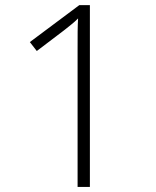

<svg xmlns="http://www.w3.org/2000/svg" viewBox="-20 -734 611 754"><path d="M333 0H284.7V-539.1Q284.7 -581.5 284.9 -609.9Q285.2 -638.2 286.6 -661.6Q273.4 -648.4 261.2 -638.7Q249 -628.9 230 -613.8L124.5 -533.7L97.2 -568.8L291.5 -713.9H333Z"/></svg>

Font: Open Sans Light
Style: Regular
Weight: 300
Designer: Monotype Design Team
Foundry: Monotype Imaging Inc.
Version: Version 3.000; ttfautohint (v1.8.4)